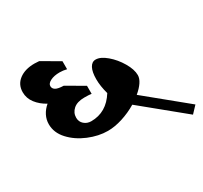

<svg xmlns="http://www.w3.org/2000/svg" viewBox="-168 -1040 1386 1310"><g transform="rotate(-30 525.5 -384.5)"><path d="M677 -229Q622 -196 560.5 -176.5Q499 -157 445 -157Q372 -157 295 -189Q218 -221 167.5 -276Q117 -331 117 -398Q117 -434 133.5 -466.5Q150 -499 180 -524Q132 -550 102 -589Q72 -628 72 -676Q72 -736 118 -771Q164 -806 239 -806Q252 -806 276 -804L413 -724V-661Q384 -668 358 -668Q314 -668 285 -653.5Q256 -639 256 -618Q256 -598 274.5 -587Q293 -576 337 -575L474 -495V-432Q454 -435 418 -435Q361 -435 331 -408.5Q301 -382 301 -343Q301 -311 324 -291Q347 -271 379 -271Q499 -271 569 -383Q551 -448 551 -502Q551 -559 567.5 -590Q584 -621 614 -621Q652 -621 698.5 -581.5Q745 -542 778 -486Q811 -430 811 -385Q811 -359 791.5 -330Q772 -301 737 -272L1051 -15L1002 37Z"/></g></svg>

Font: Inknut Antiqua
Style: Bold
Weight: 700
Designer: Claus Eggers Sørensen
Foundry: Claus Eggers Sørensen
Version: Version 1.003; ttfautohint (v1.8.2) -l 8 -r 50 -G 200 -x 14 